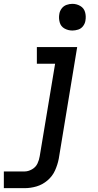

<svg xmlns="http://www.w3.org/2000/svg" viewBox="-57 -775 509 1000"><path d="M-37 205H71Q102 205 133 196Q164 187 190 165Q216 143 229.5 113Q243 83 249 52L345 -530H135V-443H230L150 38Q147 58 138 77Q129 96 109.5 107Q90 118 71 118H-37ZM320 -616Q335 -616 350.5 -621Q366 -626 376 -639.5Q386 -653 388 -668Q392 -691 386 -712Q380 -733 361 -744Q342 -755 320 -755Q305 -755 289.5 -749.5Q274 -744 264 -730.5Q254 -717 252 -702Q248 -680 254 -658.5Q260 -637 279 -626.5Q298 -616 320 -616Z"/></svg>

Font: Iosevka Sparkle Medium Oblique
Style: Regular
Weight: 500
Italic angle: -9°
Designer: Belleve Invis
Foundry: Belleve Invis
Version: Version 4.5.0; ttfautohint (v1.8.3)